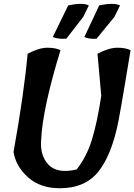

<svg xmlns="http://www.w3.org/2000/svg" viewBox="-20 -1002 715 1022"><path d="M429 -805 508 -973Q585 -990 619 -973L589 -912L494 -796Q454 -793 429 -805ZM261 -805 343 -973Q419 -990 453 -973L423 -912L333 -796Q290 -793 261 -805ZM298 0Q194 0 129 -58.5Q64 -117 52 -193Q107 -497 127 -716Q188 -748 232 -748Q276 -748 302 -735Q207 -425 199 -258Q192 -173 239 -124.5Q286 -76 388 -100Q441 -167 469 -257.5Q497 -348 519 -492L499 -716Q560 -748 604.5 -748Q649 -748 675 -735Q670 -706 647.5 -569.5Q625 -433 610 -355Q575 -179 504.5 -89.5Q434 0 298 0Z"/></svg>

Font: Tillana SemiBold
Style: Regular
Weight: 600
Designer: Lipi Raval (Devanagari, Latin), Jonny Pinhorn (Latin)
Foundry: Indian Type Foundry
Version: Version 2.003;PS 1.0;hotconv 1.0.79;makeotf.lib2.5.61930; tt